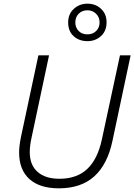

<svg xmlns="http://www.w3.org/2000/svg" viewBox="-20 -1015 731 1045"><path d="M300 10Q196 10 140 -40.5Q84 -91 84 -186Q84 -219 94 -269L189 -714H247L152 -267Q142 -223 142 -187Q142 -117 184.5 -79.5Q227 -42 303 -42Q398 -42 454.5 -95Q511 -148 534 -254L633 -714H691L592 -248Q565 -120 493 -55Q421 10 300 10ZM456 -791Q411 -791 381 -818Q351 -845 351 -893Q351 -939 382 -967Q413 -995 456 -995Q500 -995 530 -967Q560 -939 560 -894Q560 -846 529.5 -818.5Q499 -791 456 -791ZM456 -828Q485 -828 503.5 -846.5Q522 -865 522 -893Q522 -922 502.5 -940.5Q483 -959 456 -959Q427 -959 408.5 -940.5Q390 -922 390 -893Q390 -865 408 -846.5Q426 -828 456 -828Z"/></svg>

Font: Noto Sans Light
Style: Italic
Weight: 300
Italic angle: -12°
Designer: Monotype Design Team
Foundry: Monotype Imaging Inc.
Version: Version 2.013; ttfautohint (v1.8.4.7-5d5b)